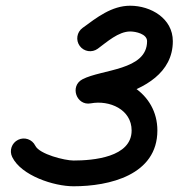

<svg xmlns="http://www.w3.org/2000/svg" viewBox="-20 -606 628 671"><path d="M258.7 -445.4C273.3 -425.4 301.5 -421 321.6 -435.7C353.5 -459.1 393.9 -496 435 -496C454.3 -496 494 -487.5 494 -462C494 -359.3 335.5 -364.4 268 -328.8C245.5 -316.9 240.2 -293.6 246.9 -274.4C253.6 -255.2 272.2 -240.1 297.2 -244.8C362.4 -256.9 440 -223.7 440 -150C440 -56.1 305.1 -45 237 -45C206.2 -45 118 -67 103.4 -96.7C92.5 -119.1 65.6 -128.3 43.3 -117.4C20.9 -106.5 11.7 -79.6 22.6 -57.3C54.4 8 168.5 45 237 45C361.9 45 530 5.9 530 -150C530 -281.5 401.3 -355.7 280.8 -333.2C255.7 -328.6 251.7 -301.6 259.6 -278.8C267.6 -256 287.4 -237.3 310 -249.2C326.2 -257.7 370.6 -264.2 390.7 -270.1C483.9 -297.3 584 -350.8 584 -462C584 -541.8 507 -586 435 -586C370.1 -586 318.1 -544.7 268.4 -508.3C248.4 -493.7 244 -465.5 258.7 -445.4Z"/></svg>

Font: FRB American Cursive Guidelines Arrows Black
Style: Bold Italic
Weight: 900
Italic angle: -25°
Version: Version 2.0;Modular Font Editor K font №1